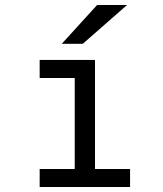

<svg xmlns="http://www.w3.org/2000/svg" viewBox="-20 -752 656 772"><path d="M280.5 -15V-511H362V-15ZM139.5 0V-72.5H503V0ZM139.5 -438.5V-511H325.5V-438.5ZM228.5 -576 370.5 -732H491L313 -576Z"/></svg>

Font: Overpass Mono
Style: Regular
Weight: 400
Designer: Delve Withrington, Dave Bailey
Foundry: Delve Fonts LLC
Version: Version 4.000